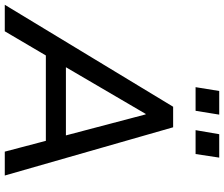

<svg xmlns="http://www.w3.org/2000/svg" viewBox="-115 -851 938 804"><g transform="rotate(90 354.0 -449.0)"><path d="M-28 0 399 -705H485L687 0H587L536 -194L571 -172H151L196 -192L83 0ZM429 -590 223 -238 200 -256H549L524 -237L431 -590ZM497 -799 514 -898H612L597 -799ZM317 -799 333 -898H432L416 -799Z"/></g></svg>

Font: Nunito Sans 12pt ExtraLight 12pt SemiBold
Style: Italic
Weight: 600
Italic angle: -9°
Version: Version 3.101;gftools[0.9.27]